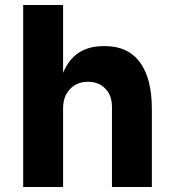

<svg xmlns="http://www.w3.org/2000/svg" viewBox="-20 -750 692 770"><path d="M73 -730H233V-458Q277 -565 395 -565H402Q493 -565 541 -500.5Q589 -436 589 -312V0H429V-322Q429 -367 402.5 -394.5Q376 -422 333 -422Q288 -422 260.5 -392.5Q233 -363 233 -316V0H73Z"/></svg>

Font: Sora-SIA
Style: Bold
Weight: 700
Designer: Jonathan Barnbrook, Julián Moncada
Foundry: Barnbrook Fonts
Version: Version 2.000